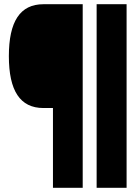

<svg xmlns="http://www.w3.org/2000/svg" viewBox="-20 -690 640 910"><path d="M372 -670H186C75 -670 22 -588 22 -424C22 -260 75 -178 186 -178H231V200H372ZM438 200V-670H580V200Z"/></svg>

Font: LT Wave Mono Black
Style: Regular
Weight: 900
Designer: Daniel Lyons
Version: Version 2.5 (Glyphs App)